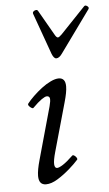

<svg xmlns="http://www.w3.org/2000/svg" viewBox="-52 -740 449 789"><g transform="rotate(-5 172.0 -346.0)"><path d="M106 13Q76 13 76 -24Q76 -36 79 -52.5Q82 -69 88 -90L148 -305Q154 -327 152.5 -337Q151 -347 140 -347Q133 -347 118.5 -337Q104 -327 81 -304Q79 -302 73 -305.5Q67 -309 63 -314.5Q59 -320 62 -324Q72 -337 88.5 -353Q105 -369 124 -383.5Q143 -398 162 -407Q181 -416 195 -416Q223 -416 223 -381Q223 -369 220 -353Q217 -337 211 -316L155 -117Q145 -82 146 -66Q147 -50 157 -50Q165 -50 181.5 -60.5Q198 -71 223 -95Q226 -98 231.5 -94.5Q237 -91 240.5 -85.5Q244 -80 242 -77Q228 -61 204 -40Q180 -19 154 -3Q128 13 106 13ZM193 -499Q188 -499 183.5 -504Q179 -509 175 -519L114 -689Q112 -695 116 -699Q120 -703 126 -704Q132 -705 135 -700L194 -597Q201 -584 207 -584Q212 -584 223 -595L325 -702Q329 -706 334 -704Q339 -702 342 -698Q345 -694 342 -689L217 -516Q205 -499 193 -499Z"/></g></svg>

Font: Junicode VF
Style: Italic
Weight: 400
Italic angle: -11°
Designer: Peter S. Baker
Version: Version 2.209